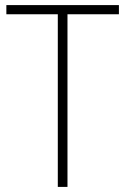

<svg xmlns="http://www.w3.org/2000/svg" viewBox="-20 -827 493 754"><path d="M245 -93V-771H447V-807H5V-771H207V-93Z"/></svg>

Font: Noto Sans Kannada UI SemiCondensed ExtraLight
Style: Regular
Weight: 200
Width: 4
Designer: Jelle Bosma - Monotype Design Team
Foundry: Monotype Imaging Inc.
Version: Version 2.005